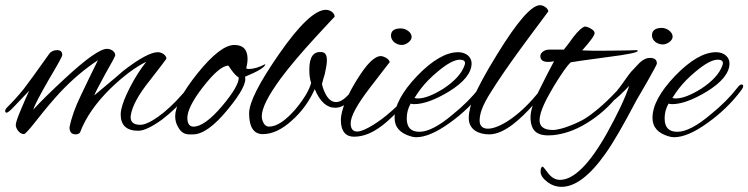

<svg xmlns="http://www.w3.org/2000/svg" viewBox="-57 -518 2896 743"><path d="M672 -154C677 -159 681 -166 681 -170C681 -173 679 -175 675 -175C668 -175 658 -164 650 -155C585 -80 519 -35 486 -35C458 -35 446 -47 449 -71C454 -106 478 -151 523 -207C566 -262 587 -290 587 -291C587 -304 570 -316 554 -316C527 -316 482 -292 419 -243C419 -242 382 -211 308 -149C310 -156 324 -184 350 -231C376 -276 389 -301 389 -304C389 -319 372 -329 357 -329C331 -329 277 -291 195 -215C142 -166 101 -126 72 -94C77 -112 98 -151 133 -212C167 -269 184 -300 184 -305C184 -318 177 -324 164 -324C151 -324 140 -319 133 -309C85 -241 52 -196 35 -174C12 -145 -9 -123 -29 -103C-36 -96 -37 -91 -37 -89C-37 -84 -35 -82 -32 -82C-24 -82 -7 -101 -4 -104L56 -167C46 -145 36 -123 27 -101C12 -66 4 -44 4 -34C4 -22 17 1 36 1C40 1 55 -15 81 -48C117 -94 149 -132 176 -161C223 -211 272 -252 322 -285C300 -240 278 -196 257 -151C234 -104 219 -62 212 -25C212 -7 220 2 236 2C244 2 250 -1 253 -6C274 -62 313 -119 371 -176C420 -223 466 -258 509 -279C486 -250 465 -217 446 -180C427 -143 416 -114 412 -93C411 -87 410 -81 410 -75C410 -33 433 -12 478 -12C500 -12 531 -27 571 -56C609 -85 640 -116 672 -154Z M970 -270C945 -257 923 -251 906 -251C901 -251 897 -252 896 -254C899 -267 901 -279 901 -290C901 -326 884 -344 850 -344C814 -344 767 -308 708 -235C650 -163 621 -107 621 -67C621 -52 625 -38 633 -25C643 -7 657 2 674 2H690C727 2 772 -30 825 -95C876 -157 898 -199 891 -221C942 -242 969 -258 970 -270ZM867 -218C867 -195 845 -158 802 -107C757 -54 720 -28 692 -28C677 -28 669 -38 668 -59C667 -87 687 -128 729 -182C772 -237 804 -264 827 -264C843 -239 856 -224 867 -218Z M1305 -138C1310 -145 1313 -150 1313 -155C1312 -160 1310 -162 1307 -162C1303 -162 1299 -160 1295 -155C1276 -134 1259 -123 1244 -123C1228 -123 1214 -133 1203 -154C1196 -168 1191 -181 1189 -193C1192 -206 1196 -219 1200 -232C1205 -254 1208 -272 1208 -285C1208 -304 1202 -314 1191 -316C1157 -321 1140 -299 1140 -249C1140 -229 1142 -212 1147 -197C1140 -170 1120 -136 1087 -96C1048 -51 1014 -28 984 -28C975 -28 967 -33 962 -44C958 -52 956 -60 956 -68C956 -99 980 -147 1029 -214C1064 -261 1109 -314 1165 -375C1214 -428 1238 -454 1238 -453C1238 -469 1220 -480 1204 -480C1163 -480 1102 -423 1023 -309C946 -198 907 -122 907 -79C907 -26 925 1 960 1C997 1 1035 -17 1074 -53C1111 -86 1140 -126 1161 -173C1181 -125 1207 -101 1240 -101C1263 -101 1284 -113 1305 -138Z M1536 -375C1536 -394 1513 -408 1494 -408C1469 -408 1456 -399 1456 -380C1456 -361 1475 -344 1498 -344C1514 -344 1536 -359 1536 -375ZM1503 -108C1529 -135 1546 -156 1546 -163C1546 -167 1545 -169 1542 -169C1539 -169 1528 -163 1515 -146C1495 -121 1474 -101 1438 -71C1424 -59 1358 -9 1325 -9C1310 -9 1300 -18 1300 -41C1300 -68 1325 -114 1375 -179C1426 -245 1451 -278 1451 -277C1451 -289 1428 -301 1416 -301C1391 -300 1361 -269 1324 -209C1290 -154 1270 -108 1264 -73C1263 -67 1262 -61 1262 -55C1262 -6 1284 11 1313 11C1392 11 1454 -59 1503 -108Z M1813 -168C1818 -175 1821 -180 1821 -185C1821 -189 1819 -191 1815 -191C1810 -191 1805 -187 1799 -179C1770 -142 1736 -108 1695 -75C1642 -30 1599 -8 1566 -8C1533 -8 1517 -25 1517 -60C1517 -80 1522 -99 1532 -117C1535 -116 1540 -115 1546 -115C1581 -115 1626 -131 1679 -163C1738 -199 1768 -236 1768 -273C1768 -297 1747 -316 1716 -316C1669 -316 1616 -285 1557 -224C1499 -163 1470 -109 1470 -62C1470 -26 1491 -2 1534 10C1540 12 1547 13 1554 13C1589 13 1633 -6 1684 -43C1733 -78 1776 -119 1813 -168ZM1741 -266C1730 -234 1703 -204 1659 -175C1619 -150 1586 -137 1560 -137C1555 -137 1550 -138 1547 -139C1555 -152 1563 -163 1571 -174C1588 -196 1610 -219 1638 -242C1674 -272 1702 -287 1722 -287C1739 -287 1746 -280 1741 -266Z M2065 -474C2064 -486 2046 -498 2033 -498C2000 -498 1945 -435 1867 -308C1821 -234 1791 -177 1774 -137C1765 -114 1757 -86 1757 -61C1757 -15 1797 2 1836 2C1897 2 1962 -63 2003 -108L2027 -135C2032 -141 2044 -156 2044 -160C2044 -164 2042 -166 2039 -166C2034 -166 2024 -158 2018 -150C1950 -68 1874 -20 1831 -20C1807 -20 1799 -35 1799 -51C1799 -102 1840 -156 1864 -195C1896 -244 1940 -306 1995 -380C2042 -443 2065 -474 2065 -474Z M2408 -324C2398 -323 2366 -323 2311 -322C2251 -321 2213 -322 2196 -323C2228 -359 2244 -381 2244 -390C2244 -396 2239 -402 2228 -408C2217 -414 2210 -416 2205 -415C2194 -411 2180 -398 2162 -375C2150 -358 2138 -342 2125 -326H2067C2061 -325 2058 -325 2058 -325C2054 -324 2049 -322 2045 -319C2038 -314 2034 -308 2034 -301C2034 -281 2052 -274 2087 -281C2068 -246 2050 -210 2032 -174C2008 -127 1996 -90 1996 -65C1996 -4 2029 10 2084 5C2122 1 2166 -12 2213 -41C2261 -70 2300 -106 2332 -145C2342 -157 2347 -166 2347 -171C2347 -174 2346 -175 2344 -175C2340 -175 2334 -170 2325 -161C2283 -116 2239 -79 2205 -58C2184 -45 2118 -15 2082 -15C2046 -15 2031 -30 2031 -52C2031 -88 2060 -140 2086 -184C2117 -235 2139 -266 2152 -277C2156 -278 2203 -285 2293 -297C2372 -307 2411 -315 2411 -321C2411 -322 2410 -323 2408 -324Z M2546 -376C2546 -395 2523 -410 2504 -410C2479 -410 2466 -400 2466 -381C2466 -362 2485 -346 2508 -346C2524 -346 2546 -360 2546 -376ZM2485 -272C2485 -287 2476 -294 2458 -294C2445 -294 2432 -288 2418 -275L2385 -240C2382 -237 2371 -222 2352 -195C2335 -171 2320 -153 2307 -142C2298 -134 2294 -127 2294 -121C2294 -119 2295 -118 2297 -118C2304 -118 2318 -128 2340 -148C2357 -164 2370 -177 2378 -186C2362 -138 2333 -77 2292 -3C2224 118 2163 178 2110 178C2092 178 2077 169 2064 152C2051 135 2045 127 2044 127C2038 127 2035 133 2035 146C2035 160 2044 173 2061 186C2078 199 2097 205 2116 205C2169 205 2226 162 2287 75C2315 36 2355 -33 2406 -130L2450 -206C2473 -247 2485 -269 2485 -272Z M2811 -168C2816 -175 2819 -180 2819 -185C2819 -189 2817 -191 2813 -191C2808 -191 2803 -187 2797 -179C2768 -142 2734 -108 2693 -75C2640 -30 2597 -8 2564 -8C2531 -8 2515 -25 2515 -60C2515 -80 2520 -99 2530 -117C2533 -116 2538 -115 2544 -115C2579 -115 2624 -131 2677 -163C2736 -199 2766 -236 2766 -273C2766 -297 2745 -316 2714 -316C2667 -316 2614 -285 2555 -224C2497 -163 2468 -109 2468 -62C2468 -26 2489 -2 2532 10C2538 12 2545 13 2552 13C2587 13 2631 -6 2682 -43C2731 -78 2774 -119 2811 -168ZM2739 -266C2728 -234 2701 -204 2657 -175C2617 -150 2584 -137 2558 -137C2553 -137 2548 -138 2545 -139C2553 -152 2561 -163 2569 -174C2586 -196 2608 -219 2636 -242C2672 -272 2700 -287 2720 -287C2737 -287 2744 -280 2739 -266Z"/></svg>

Font: AlexBrush
Style: Regular
Weight: 400
Designer: Robert E. Leuschke
Foundry: Robert E. Leuschke
Version: Version 1.001